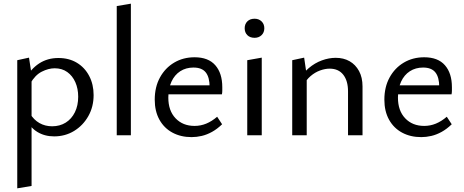

<svg xmlns="http://www.w3.org/2000/svg" viewBox="-20 -737 2526 1046"><path d="M275 6Q223 6 183 -18.5Q143 -43 123 -90L143 -119Q164 -84 195 -66.5Q226 -49 264 -49Q306 -49 338 -69Q370 -89 388 -125.5Q406 -162 406 -210Q406 -254 390.5 -289Q375 -324 346.5 -344.5Q318 -365 278 -365Q244 -365 207.5 -346.5Q171 -328 145 -282L114 -302Q148 -362 193.5 -391.5Q239 -421 298 -421Q356 -421 399 -395Q442 -369 466 -323Q490 -277 490 -219Q490 -155 461 -104Q432 -53 383.5 -23.5Q335 6 275 6ZM74 289V-409L138 -423L152 -332V276Z M616 0V-704L693 -717V0Z M1024 10Q965 10 919.5 -14.5Q874 -39 848.5 -85Q823 -131 823 -194Q823 -263 851.5 -315Q880 -367 929 -396Q978 -425 1040 -425Q1115 -425 1153 -381.5Q1191 -338 1191 -262Q1191 -253 1191 -243Q1191 -233 1189 -223H1122V-263Q1122 -316 1101 -342.5Q1080 -369 1034 -369Q993 -369 962 -349Q931 -329 914 -292Q897 -255 897 -205Q897 -134 936.5 -92.5Q976 -51 1040 -51Q1073 -51 1103.5 -63.5Q1134 -76 1163 -101L1190 -60Q1163 -34 1135 -18.5Q1107 -3 1079 3.5Q1051 10 1024 10ZM865 -223 874 -272H1179V-223Z M1327 0V-409L1406 -423V0ZM1367 -531Q1342 -531 1327.5 -545.5Q1313 -560 1313 -583Q1313 -606 1327.5 -620.5Q1342 -635 1367 -635Q1390 -635 1405 -620.5Q1420 -606 1420 -583Q1420 -560 1405 -545.5Q1390 -531 1367 -531Z M1876 0V-239Q1876 -297 1850 -330Q1824 -363 1776 -363Q1751 -363 1723.5 -353Q1696 -343 1672 -322.5Q1648 -302 1631 -269L1604 -293Q1628 -337 1661.5 -365.5Q1695 -394 1733.5 -408Q1772 -422 1809 -422Q1852 -422 1884.5 -403.5Q1917 -385 1936 -350Q1955 -315 1955 -266V0ZM1572 0V-409L1637 -423L1651 -327V0Z M2275 10Q2216 10 2170.5 -14.5Q2125 -39 2099.5 -85Q2074 -131 2074 -194Q2074 -263 2102.5 -315Q2131 -367 2180 -396Q2229 -425 2291 -425Q2366 -425 2404 -381.5Q2442 -338 2442 -262Q2442 -253 2442 -243Q2442 -233 2440 -223H2373V-263Q2373 -316 2352 -342.5Q2331 -369 2285 -369Q2244 -369 2213 -349Q2182 -329 2165 -292Q2148 -255 2148 -205Q2148 -134 2187.5 -92.5Q2227 -51 2291 -51Q2324 -51 2354.5 -63.5Q2385 -76 2414 -101L2441 -60Q2414 -34 2386 -18.5Q2358 -3 2330 3.5Q2302 10 2275 10ZM2116 -223 2125 -272H2430V-223Z"/></svg>

Font: Ysabeau Office Medium
Style: Regular
Weight: 500
Designer: Christian Thalmann (Catharsis Fonts)
Version: Version 2.001;gftools[0.9.30]; featfreeze: tnum,lnum,ss02